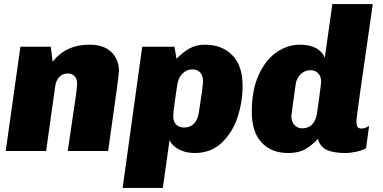

<svg xmlns="http://www.w3.org/2000/svg" viewBox="-20 -740 1875 941"><path d="M563 -392Q563 -370 510 0H312Q316 -26 320 -53.5Q324 -81 328 -109Q344 -213 351 -264Q358 -315 358 -330Q358 -352 346 -366Q334 -380 312 -380Q287 -380 271 -363Q255 -346 251 -320L206 0H8L80 -511H229L238 -437Q302 -521 419 -521Q488 -521 525.5 -485Q563 -449 563 -392Z M1169 -319Q1169 -242 1144.5 -166.5Q1120 -91 1067 -40.5Q1014 10 934 10Q890 10 856.5 -8Q823 -26 811 -53L778 181H581L677 -511H835L845 -452Q875 -483 908 -502Q941 -521 984 -521Q1068 -521 1118.5 -469.5Q1169 -418 1169 -319ZM850 -330Q848 -314 846 -306Q844 -293 836.5 -240.5Q829 -188 829 -170Q829 -144 843.5 -129.5Q858 -115 882 -115Q913 -115 931 -134.5Q949 -154 954 -185Q975 -318 975 -342Q975 -370 960.5 -385Q946 -400 922 -400Q895 -400 875 -380Q855 -360 850 -330Z M1572 -458 1609 -720H1807Q1762 -408 1744 -280.5Q1726 -153 1727 -146Q1727 -128 1731.5 -119Q1736 -110 1752 -110Q1769 -110 1789 -123L1774 -13Q1753 -2 1724.5 4Q1696 10 1671 10Q1619 10 1584.5 -4Q1550 -18 1538 -59Q1508 -27 1475.5 -8.5Q1443 10 1393 10Q1310 10 1262 -41.5Q1214 -93 1214 -193Q1214 -298 1247.5 -372Q1281 -446 1335 -483.5Q1389 -521 1449 -521Q1543 -521 1572 -458ZM1429 -326Q1408 -178 1408 -170Q1408 -144 1423 -127.5Q1438 -111 1461 -111Q1492 -111 1510 -130.5Q1528 -150 1533 -181L1544 -257Q1554 -333 1554 -338Q1554 -366 1539.5 -381Q1525 -396 1501 -396Q1474 -396 1453.5 -376Q1433 -356 1429 -326Z"/></svg>

Font: Chivo Black Italic
Style: Regular
Weight: 900
Italic angle: -8.05°
Designer: Hector Gatti
Foundry: Omnibus-Type
Version: Version 1.007